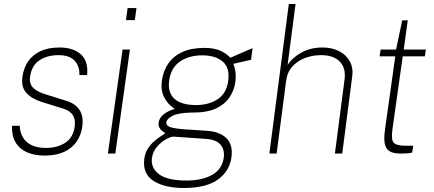

<svg xmlns="http://www.w3.org/2000/svg" viewBox="-20 -763 2156 954"><path d="M202 10Q152 10 114.8 -6Q77.5 -22 57.8 -55Q38 -88 39.5 -138H78Q79.5 -105 94 -80.2Q108.5 -55.5 136.8 -41.8Q165 -28 207.5 -28Q265.5 -28 304.5 -53.8Q343.5 -79.5 351 -133Q356 -169 342 -190.8Q328 -212.5 296.5 -222.5L187 -256.5Q137 -272.5 110.8 -301.5Q84.5 -330.5 91.5 -382Q97.5 -425.5 119.8 -458Q142 -490.5 181 -508.8Q220 -527 275.5 -527Q343 -527 381.2 -493.5Q419.5 -460 413 -390H374.5Q376 -434.5 350.5 -461.8Q325 -489 270.5 -489Q214 -489 175.5 -463Q137 -437 129.5 -382Q124.5 -347 144.2 -327.2Q164 -307.5 202.5 -295.5L311.5 -261.5Q336.5 -253.5 353 -240.5Q369.5 -227.5 378.5 -211Q387.5 -194.5 389.8 -175Q392 -155.5 389 -135Q383 -91.5 360.5 -59Q338 -26.5 298.5 -8.2Q259 10 202 10Z M516 0 589 -517H625.5L553 0ZM606 -663 614 -723H658L650 -663Z M894.5 171Q797 171 742.2 135.5Q687.5 100 697 26Q701 -3.5 715 -25Q729 -46.5 746.8 -61.8Q764.5 -77 779.8 -86.5Q795 -96 801 -101Q793 -107 784.8 -113.5Q776.5 -120 771.5 -129.8Q766.5 -139.5 768.5 -155Q771 -176 791.5 -193.5Q812 -211 848.5 -222Q814 -244 796 -279Q778 -314 784 -360Q790.5 -409.5 815.8 -446.8Q841 -484 885.8 -504.5Q930.5 -525 995.5 -525Q1040 -525 1070.2 -513Q1100.5 -501 1125 -476Q1130 -478.5 1145.5 -485.2Q1161 -492 1180 -500.2Q1199 -508.5 1214.8 -515.2Q1230.5 -522 1235 -524L1227.5 -466L1139.5 -446Q1155.5 -406.5 1150 -360Q1144 -313.5 1119.5 -278.2Q1095 -243 1052 -223.5Q1009 -204 947 -204Q944.5 -204 942 -204Q939.5 -204 937 -204Q865 -202.5 837 -187.5Q809 -172.5 806.5 -156Q804.5 -139.5 824.2 -132Q844 -124.5 901 -120Q921.5 -118.5 948.2 -117Q975 -115.5 1008.5 -113Q1070.5 -109.5 1104.5 -76.8Q1138.5 -44 1130 19Q1121 87 1063 129Q1005 171 894.5 171ZM907.5 134Q984 134 1034.2 105.8Q1084.5 77.5 1092 19Q1097 -19.5 1075.5 -44.5Q1054 -69.5 1002 -73L844.5 -84Q830.5 -85 806 -71.8Q781.5 -58.5 760.5 -34.2Q739.5 -10 735 22Q728.5 72 770.5 103Q812.5 134 907.5 134ZM953 -241Q1018.5 -241 1062.2 -270.5Q1106 -300 1114 -362Q1122.5 -426.5 1086.5 -457.2Q1050.5 -488 985 -488Q918.5 -488 873.8 -457Q829 -426 820.5 -362Q812.5 -303 847 -272Q881.5 -241 953 -241Z M1318.5 0 1415 -743H1448.5L1409 -440Q1432.5 -477 1478 -502Q1523.5 -527 1582 -527Q1629.5 -527 1665 -508.8Q1700.5 -490.5 1718.2 -458Q1736 -425.5 1730 -383L1680.5 0H1644L1692 -368Q1699.5 -425 1668.2 -457Q1637 -489 1576 -489Q1533.5 -489 1495.8 -475Q1458 -461 1432.5 -432.5Q1407 -404 1401.5 -360L1354.5 0Z M1970 0Q1934 0 1915.2 -11.8Q1896.5 -23.5 1891.8 -49Q1887 -74.5 1892.5 -116L1944 -483H1866L1871.5 -517H1948L1978.5 -662H2006L1986 -517H2096L2091 -483H1981L1930 -121Q1922.5 -67 1937 -53Q1951.5 -39 1993 -39H2033L2028 -5Q2019.5 -2 2003.5 -1Q1987.5 0 1970 0Z"/></svg>

Font: Public Sans Thin
Style: Italic
Weight: 100
Italic angle: -8°
Designer: The Public Sans project authors (U.S. Web Design System). Libre Franklin designed by Pablo Impallari and Rodrigo Fuenzal
Version: Version 2.000